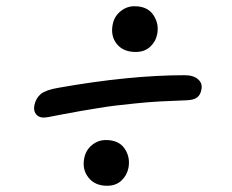

<svg xmlns="http://www.w3.org/2000/svg" viewBox="-20 -620 740 613"><path d="M413.1 -454.1Q373.5 -454.1 353 -479.5Q332.5 -504.9 339.8 -542Q344.7 -567.4 364.5 -583.7Q384.3 -600.1 409.2 -600.1Q450.7 -600.1 469.5 -572.3Q488.3 -544.4 481.9 -511.2Q477.1 -486.8 459.2 -470.5Q441.4 -454.1 413.1 -454.1ZM133.8 -246.1Q108.9 -241.2 97.4 -252.9Q85.9 -264.6 89.8 -284.2Q94.7 -307.1 110.6 -320.1Q126.5 -333 167 -339.8Q393.6 -379.9 569.8 -379.9Q597.7 -379.9 612.5 -366.7Q627.4 -353.5 623 -334Q620.1 -316.9 608.9 -308.6Q597.7 -300.3 574.2 -299.8Q529.8 -298.3 490.2 -296.1Q450.7 -293.9 412.1 -289.8Q373.5 -285.6 349.6 -283Q325.7 -280.3 287.6 -273.9Q249.5 -267.6 236.6 -265.4Q223.6 -263.2 182.1 -255.4Q140.6 -247.6 133.8 -246.1ZM321.8 -26.9Q283.2 -26.9 262.5 -53Q241.7 -79.1 249 -115.2Q253.9 -140.6 273.4 -156.7Q293 -172.9 317.9 -172.9Q359.4 -172.9 377.9 -145.5Q396.5 -118.2 390.1 -84Q385.3 -60.1 367.7 -43.5Q350.1 -26.9 321.8 -26.9Z"/></svg>

Font: Shantell Sans Irregular Bouncy
Style: Italic
Weight: 400
Italic angle: -11.31°
Designer: Stephen Nixon, Anya Danilova, Shantell Martin
Foundry: Arrow Type
Version: Version 1.006;[9816181b4]